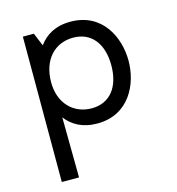

<svg xmlns="http://www.w3.org/2000/svg" viewBox="-106 -571 822 893"><g transform="rotate(-15 305.0 -125.0)"><path d="M313 10C467 10 528 -124 528 -235C528 -347 467 -480 313 -480C240 -480 192 -450 161 -407L135 -470H82V230H165L162 -60C193 -19 241 10 313 10ZM306 -65C218 -65 154 -130 154 -230C154 -340 218 -405 306 -405C394 -405 445 -339 445 -235C445 -131 394 -65 306 -65Z"/></g></svg>

Font: Necto Mono
Style: Regular
Weight: 400
Designer: Marco Condello
Foundry: Collletttivo
Version: Version 1.300;Glyphs 3.2 (3217)